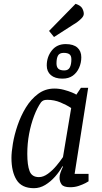

<svg xmlns="http://www.w3.org/2000/svg" viewBox="-20 -977 534 1006"><path d="M158 9Q94 9 67 -34Q40 -77 40 -150Q40 -179 47.5 -224.5Q55 -270 72 -320Q89 -370 115.5 -413.5Q142 -457 179.5 -485Q217 -513 265 -513Q290 -513 314.5 -506.5Q339 -500 357 -492.5Q375 -485 380 -481L404 -517H442L371 -66H444V-27Q442 -25 427.5 -17.5Q413 -10 392.5 -3Q372 4 348 4Q313 4 302.5 -11Q292 -26 292 -46Q292 -58 296.5 -71.5Q301 -85 310 -104L307 -106Q292 -78 268.5 -51.5Q245 -25 217 -8Q189 9 158 9ZM184 -49Q207 -49 231 -66.5Q255 -84 275.5 -108.5Q296 -133 310 -154L353 -411Q329 -427 296.5 -440.5Q264 -454 228 -454Q214 -454 207 -450.5Q200 -447 195 -441Q175 -413 158.5 -369.5Q142 -326 132.5 -275.5Q123 -225 123 -171Q123 -112 135 -80.5Q147 -49 184 -49ZM307 -565Q268 -565 246.5 -583.5Q225 -602 225 -634Q225 -679 251.5 -712.5Q278 -746 324 -746Q365 -746 385.5 -727.5Q406 -709 406 -677Q406 -648 394.5 -622Q383 -596 361.5 -580.5Q340 -565 307 -565ZM317 -608Q338 -608 346 -624Q354 -640 354 -666Q354 -685 344 -692.5Q334 -700 314 -700Q292 -700 284 -686Q276 -672 276 -645Q276 -626 285.5 -617Q295 -608 317 -608ZM263 -783 237 -815 376 -957Q403 -948 411 -933Q419 -918 419 -905Q419 -894 409.5 -883.5Q400 -873 387.5 -863.5Q375 -854 364 -848Z"/></svg>

Font: Faustina
Style: Italic
Weight: 400
Italic angle: -8°
Designer: Alfonso Garcia
Foundry: http://www.omnibus-type.com
Version: Version 1.200